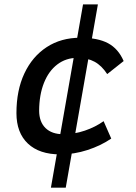

<svg xmlns="http://www.w3.org/2000/svg" viewBox="-20 -701 626 884"><path d="M214.4 163.1 362.3 -680.7H430.7L282.7 163.1ZM271.5 -83Q322.3 -83 370.8 -99.6Q419.4 -116.2 457 -143.1L492.2 -63Q444.3 -30.3 382.8 -10.3Q321.3 9.8 257.3 9.8Q161.1 9.8 108.4 -40Q55.7 -89.8 55.7 -180.2Q55.7 -285.2 92.3 -363Q128.9 -440.9 195.1 -484.1Q261.2 -527.3 350.1 -527.3Q430.2 -527.3 477.5 -502Q524.9 -476.6 549.3 -419.9L473.6 -359.9Q448.2 -398.9 415.5 -416.7Q382.8 -434.6 336.4 -434.6Q283.7 -434.6 243.9 -404.3Q204.1 -374 182.4 -319.3Q160.6 -264.6 160.2 -190.9Q160.6 -139.6 189.7 -111.3Q218.8 -83 271.5 -83Z"/></svg>

Font: Cascadia Code PL
Style: Italic
Weight: 400
Italic angle: -10°
Monospace: yes
Designer: Aaron Bell
Foundry: Saja Typeworks
Version: Version 2404.023